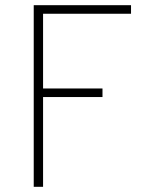

<svg xmlns="http://www.w3.org/2000/svg" viewBox="-20 -720 590 740"><path d="M110 0V-700H485V-667H146V-379H375V-346H146V0Z"/></svg>

Font: Overpass Thin
Style: Regular
Weight: 250
Designer: Delve Withrington, Dave Bailey, Thomas Jockin
Foundry: Delve Fonts LLC
Version: Version 4.000